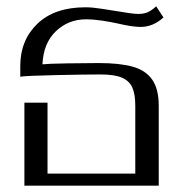

<svg xmlns="http://www.w3.org/2000/svg" viewBox="-20 -586 584 606"><path d="M57 -262H130V-38H407V-252Q407 -289 397.5 -310Q388 -331 364.5 -341Q341 -351 297 -351Q249 -351 157 -349Q65 -347 44 -344V-378Q44 -459 98 -511Q152 -563 250 -563Q272 -563 303 -558Q334 -553 341 -552Q399 -542 416 -542Q432 -542 444 -546.5Q456 -551 473 -566L496 -531Q463 -501 424 -501Q397 -501 351 -512Q328 -517 301.5 -521Q275 -525 251 -525Q196 -525 156.5 -487.5Q117 -450 114 -383Q131 -385 192.5 -386Q254 -387 291 -387Q358 -387 399 -375.5Q440 -364 460.5 -334.5Q481 -305 481 -252V0H57Z"/></svg>

Font: Taviraj Light
Style: Regular
Weight: 300
Designer: Katatrad Team
Foundry: CadsonDemak
Version: Version 1.001